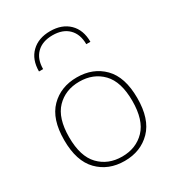

<svg xmlns="http://www.w3.org/2000/svg" viewBox="-183 -869 895 982"><g transform="rotate(-30 264.0 -378.0)"><path d="M112.3 -610.4Q112.3 -680.7 153.6 -720.7Q194.8 -760.7 264.2 -760.7Q333.5 -760.7 374.8 -720.7Q416 -680.7 416 -610.4H391.6Q391.6 -669.4 357.9 -702.9Q324.2 -736.3 264.2 -736.3Q204.1 -736.3 170.4 -702.9Q136.7 -669.4 136.7 -610.4ZM264.2 -487.8Q359.4 -487.8 419.7 -426.8Q480 -365.7 480 -241.7Q480 -117.7 419.7 -56.2Q359.4 5.4 264.2 5.4Q168.9 5.4 108.6 -56.2Q48.3 -117.7 48.3 -241.7Q48.3 -365.7 108.6 -426.8Q168.9 -487.8 264.2 -487.8ZM264.2 -462.4Q181.6 -462.4 129.6 -408.7Q77.6 -355 77.6 -241.7Q77.6 -128.4 129.6 -74.5Q181.6 -20.5 264.2 -20.5Q346.7 -20.5 398.7 -74.5Q450.7 -128.4 450.7 -241.7Q450.7 -355 398.7 -408.7Q346.7 -462.4 264.2 -462.4Z"/></g></svg>

Font: Estedad-FD Thin
Style: Regular
Weight: 100
Designer: Amin Abedi
Version: Version 7.3